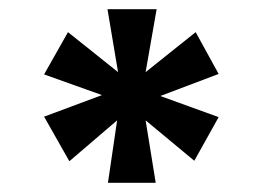

<svg xmlns="http://www.w3.org/2000/svg" viewBox="-20 -758 570 418"><path d="M215 -360 235 -496 131 -407 76 -504 202 -551 76 -596 128 -688 237 -601 214 -738H321L297 -601L406 -688L456 -597L329 -549L456 -503L403 -408L297 -496L319 -360Z"/></svg>

Font: DM Sans 10pt Black
Style: Regular
Weight: 900
Version: Version 4.004;gftools[0.9.30]